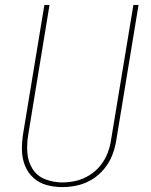

<svg xmlns="http://www.w3.org/2000/svg" viewBox="-20 -755 616 783"><path d="M234 8Q265 8 296 1Q327 -6 355 -23Q383 -40 404.5 -66Q426 -92 437.5 -121.5Q449 -151 454 -182L545 -735H524L433 -185Q429 -157 418.5 -130Q408 -103 389 -79.5Q370 -56 344 -40Q318 -24 290 -17.5Q262 -11 234 -11Q198 -11 164.5 -24Q131 -37 112.5 -66.5Q94 -96 91.5 -132.5Q89 -169 95 -205L182 -735H161L74 -208Q69 -175 69.5 -142.5Q70 -110 81.5 -80.5Q93 -51 116 -30Q139 -9 170 -0.5Q201 8 234 8Z"/></svg>

Font: Iosevka Sparkle Thin Oblique
Style: Regular
Weight: 100
Italic angle: -9°
Designer: Belleve Invis
Foundry: Belleve Invis
Version: Version 4.5.0; ttfautohint (v1.8.3)